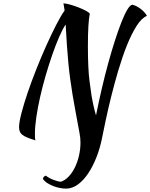

<svg xmlns="http://www.w3.org/2000/svg" viewBox="-20 -756 891 1138"><path d="M190 76Q161 67 142.5 59.5Q124 52 113 43.5Q102 35 97.5 24Q93 13 93 -2Q93 -31 107 -85Q121 -139 143.5 -205.5Q166 -272 195 -345Q224 -418 254 -485Q284 -552 312.5 -607.5Q341 -663 363 -694L356 -736Q370 -736 395 -729Q420 -722 445.5 -712Q471 -702 490.5 -691.5Q510 -681 512 -674Q507 -650 504 -602.5Q501 -555 501 -484Q501 -349 510.5 -276Q520 -203 523 -186Q526 -169 528.5 -157Q531 -145 533.5 -133Q536 -121 539.5 -107Q543 -93 549 -72Q565 -152 583.5 -231.5Q602 -311 622 -383.5Q642 -456 662 -518Q682 -580 700.5 -626.5Q719 -673 735 -699.5Q751 -726 764 -728Q775 -726 788 -719.5Q801 -713 813 -704Q825 -695 835 -684Q845 -673 851 -662Q819 -649 789 -601.5Q759 -554 732 -486.5Q705 -419 681.5 -339.5Q658 -260 639 -183.5Q620 -107 606 -40.5Q592 26 584 66Q573 121 552.5 174Q532 227 504.5 269Q477 311 443 336.5Q409 362 371 362Q359 362 340 359Q321 356 301.5 349Q282 342 263.5 331Q245 320 234 304Q235 298 239.5 292.5Q244 287 252 285Q260 292 272 298.5Q284 305 297 310Q310 315 321.5 318Q333 321 341 321Q366 313 387.5 290Q409 267 424.5 235Q440 203 448.5 165Q457 127 457 89Q457 73 455.5 60Q454 47 451 31Q438 -41 427.5 -96Q417 -151 409.5 -198Q402 -245 396 -288.5Q390 -332 385.5 -379Q381 -426 377 -482Q373 -538 369 -611Q350 -582 329.5 -534.5Q309 -487 289 -429Q269 -371 250.5 -307.5Q232 -244 218 -182Q204 -120 195.5 -63Q187 -6 187 37Q187 50 187.5 60.5Q188 71 190 76Z"/></svg>

Font: Kaushan Script
Style: Regular
Weight: 400
Designer: Pablo Impallari
Foundry: Pablo Impallari
Version: Version 1.002